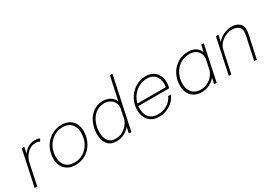

<svg xmlns="http://www.w3.org/2000/svg" viewBox="11 -1637 3501 2500"><g transform="rotate(-30 1761.5 -387.0)"><path d="M37.5 0 150.5 -531H188.5L157 -381.5L141 -384.5Q148.5 -405 164.8 -431.2Q181 -457.5 206.8 -481.8Q232.5 -506 267.5 -522Q302.5 -538 347 -538Q379 -538 397.8 -532.2Q416.5 -526.5 421.5 -523L401.5 -486.5Q397 -490 382.8 -495.5Q368.5 -501 338 -501Q295.5 -501 262.2 -483.8Q229 -466.5 205 -439.2Q181 -412 166 -382.2Q151 -352.5 145.5 -327L76 0Z M651 9Q585 9 537.2 -18Q489.5 -45 464 -93Q438.5 -141 438.5 -204.5Q438.5 -274.5 461.8 -335.2Q485 -396 527.2 -441.2Q569.5 -486.5 626.8 -512.2Q684 -538 751.5 -538Q818 -538 865 -510.2Q912 -482.5 936.5 -434.8Q961 -387 961 -326.5Q961 -253 937.2 -191.5Q913.5 -130 871.2 -85Q829 -40 772.5 -15.5Q716 9 651 9ZM653.5 -25.5Q729 -25.5 789.8 -63Q850.5 -100.5 886 -167.2Q921.5 -234 921.5 -322Q921.5 -375 901.8 -416Q882 -457 843.5 -480.2Q805 -503.5 749 -503.5Q690 -503.5 640.5 -480.8Q591 -458 554.5 -417.5Q518 -377 498 -323.8Q478 -270.5 478 -209Q478 -126.5 523.8 -76Q569.5 -25.5 653.5 -25.5Z M1267 9Q1182 9 1136 -46Q1090 -101 1090 -195.5Q1090 -265.5 1109.5 -327.2Q1129 -389 1166 -436.2Q1203 -483.5 1255.5 -510.5Q1308 -537.5 1373.5 -537.5Q1426.5 -537.5 1468 -515.2Q1509.5 -493 1533 -454.8Q1556.5 -416.5 1556.5 -368Q1556.5 -352.5 1554 -339Q1551.5 -325.5 1550 -319.5L1522 -320Q1524 -330.5 1525.2 -340.5Q1526.5 -350.5 1526.5 -359.5Q1526.5 -399.5 1506.8 -431.8Q1487 -464 1452.2 -483Q1417.5 -502 1373 -502Q1315 -502 1269.8 -477.8Q1224.5 -453.5 1193.2 -411.2Q1162 -369 1146 -314.2Q1130 -259.5 1130 -199Q1130 -119.5 1167 -73.2Q1204 -27 1275.5 -27Q1329.5 -27 1376.2 -51.5Q1423 -76 1455 -116.5Q1487 -157 1497.5 -204.5L1529 -204Q1517 -146.5 1479.5 -98Q1442 -49.5 1387.2 -20.2Q1332.5 9 1267 9ZM1453.5 0 1620 -781.5H1658.5L1492 0Z M1723.5 -248 1731 -282.5H2180.5L2170.5 -272Q2173.5 -282.5 2175.2 -300.2Q2177 -318 2177 -332Q2177 -378.5 2159.2 -417.5Q2141.5 -456.5 2105.2 -479.8Q2069 -503 2013.5 -503Q1954.5 -503 1904.5 -480Q1854.5 -457 1817 -416Q1779.5 -375 1758.8 -322Q1738 -269 1738 -209.5Q1738 -156.5 1756.8 -115Q1775.5 -73.5 1814.2 -49.8Q1853 -26 1912 -26Q1962 -26 2001.2 -40.2Q2040.5 -54.5 2069.2 -76.5Q2098 -98.5 2116 -122.5Q2134 -146.5 2140 -166.5H2179Q2172 -139.5 2150.2 -109Q2128.5 -78.5 2093.5 -51.8Q2058.5 -25 2011.8 -8Q1965 9 1907.5 9Q1841 9 1794.8 -18.8Q1748.5 -46.5 1724.5 -95.2Q1700.5 -144 1700.5 -207Q1700.5 -275 1725 -335.2Q1749.5 -395.5 1792.8 -441Q1836 -486.5 1893.5 -512.2Q1951 -538 2017 -538Q2081.5 -538 2125.5 -510.2Q2169.5 -482.5 2192.2 -435.5Q2215 -388.5 2215 -330Q2215 -310.5 2212 -288.5Q2209 -266.5 2204 -248Z M2545 9Q2488 9 2441.8 -15.5Q2395.5 -40 2368.5 -87.8Q2341.5 -135.5 2341.5 -205.5Q2341.5 -275.5 2364.8 -336Q2388 -396.5 2430 -441.8Q2472 -487 2529 -512.5Q2586 -538 2654 -538Q2708.5 -538 2749.5 -517.2Q2790.5 -496.5 2813.5 -459Q2836.5 -421.5 2836.5 -371.5Q2836.5 -356 2834.8 -342.8Q2833 -329.5 2829.5 -316H2803Q2806 -327.5 2807.5 -338.2Q2809 -349 2809 -362.5Q2809 -403.5 2789.8 -435Q2770.5 -466.5 2735.5 -484.8Q2700.5 -503 2653 -503Q2593 -503 2543.2 -480.2Q2493.5 -457.5 2457.5 -417.2Q2421.5 -377 2401.8 -324Q2382 -271 2382 -210.5Q2382 -151 2404.2 -110Q2426.5 -69 2464.8 -47.5Q2503 -26 2552 -26Q2609.5 -26 2657 -49.8Q2704.5 -73.5 2736.8 -114.5Q2769 -155.5 2780 -205.5L2808.5 -204.5Q2795.5 -141 2758 -92.8Q2720.5 -44.5 2665.8 -17.8Q2611 9 2545 9ZM2774.5 0H2736L2848.5 -531H2887Z M3339.5 0 3406.5 -313Q3413.5 -345.5 3416.2 -363.8Q3419 -382 3419 -398.5Q3419 -446.5 3384.8 -474Q3350.5 -501.5 3287 -501.5Q3240 -501.5 3192.5 -479Q3145 -456.5 3110 -417.5Q3075 -378.5 3064 -328.5L3039 -338.5Q3049 -383.5 3075.5 -420Q3102 -456.5 3138.8 -483Q3175.5 -509.5 3217.2 -523.8Q3259 -538 3299.5 -538Q3372 -538 3415.5 -504.8Q3459 -471.5 3459 -409Q3459 -387.5 3454.5 -362Q3450 -336.5 3444.5 -310L3378 0ZM2956.5 0 3069.5 -531H3107.5L2994.5 0Z"/></g></svg>

Font: Epilogue ExtraLight
Style: Italic
Weight: 250
Italic angle: -12°
Designer: Tyler Finck
Foundry: Etcetera Type Co
Version: Version 2.112